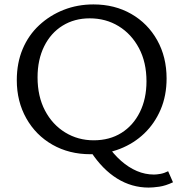

<svg xmlns="http://www.w3.org/2000/svg" viewBox="-20 -688 830 869"><path d="M389 10Q293 10 217.5 -33Q142 -76 99 -152.5Q56 -229 56 -325Q56 -403 82.5 -466Q109 -529 157.5 -574Q206 -619 268.5 -643.5Q331 -668 403 -668Q499 -668 574 -625Q649 -582 691.5 -506Q734 -430 734 -333Q734 -255 707 -192Q680 -129 633 -84Q586 -39 523.5 -14.5Q461 10 389 10ZM404 -53Q476 -53 529.5 -86.5Q583 -120 613 -180.5Q643 -241 643 -320Q643 -406 609 -470Q575 -534 517 -569.5Q459 -605 386 -605Q317 -605 263.5 -572Q210 -539 180 -478.5Q150 -418 150 -338Q150 -252 183.5 -188Q217 -124 275 -88.5Q333 -53 404 -53ZM465 -32Q494 10 528 40Q562 70 599.5 86Q637 102 677 102Q689 102 706 99Q723 96 741 87L763 137Q729 153 700.5 157Q672 161 653 161Q576 161 510 120Q444 79 392 0Z"/></svg>

Font: Ysabeau Office Medium
Style: Regular
Weight: 500
Designer: Christian Thalmann (Catharsis Fonts)
Version: Version 2.001;gftools[0.9.30]; featfreeze: tnum,lnum,ss02